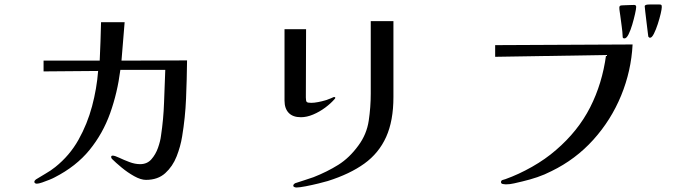

<svg xmlns="http://www.w3.org/2000/svg" viewBox="-20 -821 3040 855"><path d="M813 -552Q812 -467 808.5 -382Q805 -297 791 -213Q784 -169 766.5 -124.5Q749 -80 716 -50Q683 -20 630 -20Q607 -20 577.5 -36.5Q548 -53 521.5 -75Q495 -97 479 -113Q475 -117 475 -122Q475 -128 482 -128Q491 -128 511 -118.5Q531 -109 556 -99.5Q581 -90 604 -90Q635 -90 654 -111.5Q673 -133 683.5 -162.5Q694 -192 697 -217Q708 -290 710.5 -363.5Q713 -437 716 -510H516Q503 -408 470.5 -317Q438 -226 378.5 -153Q319 -80 223 -31Q216 -27 200 -20.5Q184 -14 168 -8.5Q152 -3 144 -3Q140 -3 136.5 -5Q133 -7 133 -11Q133 -15 135.5 -17.5Q138 -20 140 -22Q162 -36 184 -48.5Q206 -61 226 -77Q290 -128 329.5 -198.5Q369 -269 390 -348Q411 -427 417 -505L174 -503V-551H424Q426 -594 427.5 -636.5Q429 -679 430 -722H535L521 -551Q594 -551 667 -551.5Q740 -552 813 -552Z M1473 -386Q1473 -383 1471 -381Q1454 -361 1428.5 -342Q1403 -323 1374.5 -311Q1346 -299 1320 -299Q1284 -299 1265.5 -318.5Q1247 -338 1247 -373V-691H1343L1342 -387Q1342 -371 1346 -367Q1350 -363 1366 -363Q1379 -363 1397 -366.5Q1415 -370 1428 -374Q1436 -376 1441 -378.5Q1446 -381 1453 -383Q1458 -385 1462 -387Q1466 -389 1467 -389Q1473 -389 1473 -386ZM1732 -389Q1732 -283 1699.5 -211Q1667 -139 1602.5 -92.5Q1538 -46 1440 -15Q1427 -11 1398.5 -4Q1370 3 1341.5 8.5Q1313 14 1300 14Q1296 14 1291 12Q1286 10 1286 6Q1286 2 1289 -1Q1292 -4 1294 -5Q1314 -12 1335.5 -18.5Q1357 -25 1376 -32Q1437 -56 1486.5 -87Q1536 -118 1576 -173Q1613 -223 1622 -283.5Q1631 -344 1631 -404V-727H1732Z M2797 -623Q2791 -505 2746 -395.5Q2701 -286 2622 -198.5Q2543 -111 2436 -59Q2405 -43 2372.5 -32Q2340 -21 2306 -13Q2288 -9 2269.5 -4.5Q2251 0 2232 0Q2228 0 2219.5 -1.5Q2211 -3 2211 -10Q2211 -17 2218 -19.5Q2225 -22 2230 -23Q2289 -44 2349 -78Q2409 -112 2456 -153Q2554 -237 2608 -343Q2662 -449 2679 -576L2185 -568V-620ZM2813 -790Q2813 -782 2808 -759.5Q2803 -737 2795.5 -711.5Q2788 -686 2779 -668Q2770 -650 2761 -650Q2754 -650 2753 -655Q2752 -680 2748.5 -704Q2745 -728 2742 -753Q2741 -761 2739.5 -770Q2738 -779 2738 -787Q2738 -794 2743 -796Q2744 -797 2757.5 -797.5Q2771 -798 2785.5 -798.5Q2800 -799 2804 -799Q2813 -799 2813 -790ZM2927 -789Q2927 -781 2922 -759.5Q2917 -738 2909 -713.5Q2901 -689 2892 -671Q2883 -653 2875 -653Q2870 -653 2867 -658Q2867 -658 2864.5 -677.5Q2862 -697 2859 -722.5Q2856 -748 2853.5 -768.5Q2851 -789 2851 -793Q2851 -797 2856 -799Q2860 -801 2872.5 -801Q2885 -801 2898.5 -801Q2912 -801 2917 -801Q2924 -801 2925.5 -798.5Q2927 -796 2927 -789Z"/></svg>

Font: Kaisei Opti
Style: Regular
Weight: 400
Designer: Font-Kai, 金井和夫
Foundry: KAZUO KANAI
Version: Version 5.003